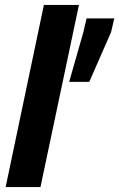

<svg xmlns="http://www.w3.org/2000/svg" viewBox="-20 -763 486 783"><path d="M3 0 159 -743H302L145 0ZM262 -429 320 -632 333 -688H446L433 -632L344 -429Z"/></svg>

Font: Saira SemiCondensed
Style: Bold Italic
Weight: 700
Width: 4
Italic angle: -12°
Designer: Hector Gatti with collaboration of the Omnibus-Type team
Foundry: Omnibus-Type
Version: Version 1.101